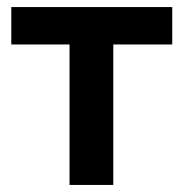

<svg xmlns="http://www.w3.org/2000/svg" viewBox="-20 -524 518 544"><path d="M177 0V-398H12V-504H468V-398H301V0Z"/></svg>

Font: Nunitoga
Style: Bold
Weight: 700
Designer: Vernon Adams
Foundry: Vernon Adams
Version: Version 1.0